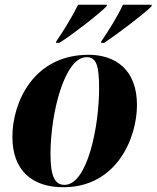

<svg xmlns="http://www.w3.org/2000/svg" viewBox="-20 -776 657 806"><path d="M405 -602 404 -596H417C473 -633 580 -714 616 -749L617 -756H496C475 -710 436 -647 405 -602ZM216 -602 215 -596H229C286 -632 388 -711 427 -749L429 -756H308C284 -708 249 -650 216 -602ZM246 10C470 10 555 -197 555 -335C555 -485 463 -546 352 -546C119 -546 32 -344 32 -202C32 -59 116 10 246 10ZM251 0C211 0 192 -34 192 -129C192 -301 251 -536 343 -536C384 -536 396 -503 396 -405C396 -245 347 0 251 0Z"/></svg>

Font: Noto Serif Display SemiCondensed ExtraBold
Style: Italic
Weight: 800
Width: 4
Italic angle: -12°
Designer: Monotype Design Team
Foundry: Monotype Imaging Inc.
Version: Version 2.009